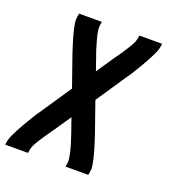

<svg xmlns="http://www.w3.org/2000/svg" viewBox="-144 -628 877 951"><g transform="rotate(20 294.5 -152.5)"><path d="M-11 215 -8 197Q-5 180 3 163.5Q11 147 19 131Q27 115 36.5 99Q46 83 55 67.5Q64 52 73.5 36.5Q83 21 94 6L205 -159L148 -322Q143 -337 138.5 -351.5Q134 -366 129.5 -380.5Q125 -395 121 -409.5Q117 -424 113.5 -439.5Q110 -455 107.5 -470.5Q105 -486 108 -502L111 -520H231L228 -502Q226 -489 228 -476Q230 -463 232.5 -451Q235 -439 238.5 -427Q242 -415 245.5 -403Q249 -391 252.5 -379Q256 -367 261 -355L287 -280L346 -367Q347 -369 348.5 -371Q350 -373 352 -376Q352 -376 352 -376Q352 -376 352 -376Q353 -377 354.5 -379Q356 -381 357 -383H358Q358 -383 358 -383Q358 -383 358 -384Q368 -398 377.5 -412Q387 -426 396 -440.5Q405 -455 414 -470.5Q423 -486 426 -502L429 -520H549L546 -502Q543 -485 535 -468.5Q527 -452 519 -436Q511 -420 501.5 -404Q492 -388 483 -372.5Q474 -357 464.5 -341.5Q455 -326 444 -311L333 -146L390 17Q395 32 399.5 46.5Q404 61 408.5 75.5Q413 90 417 104.5Q421 119 424.5 134.5Q428 150 430.5 165.5Q433 181 430 197L427 215H307L310 197Q312 184 310 171Q308 158 305.5 146Q303 134 299.5 122Q296 110 292.5 98Q289 86 285 74Q281 62 277 50L251 -25L192 62Q190 64 188.5 66Q187 68 186 71Q186 71 186 71Q186 71 186 71Q184 72 183 74Q182 76 181 78H180Q180 78 180 78Q180 78 180 79Q170 93 160.5 107Q151 121 141.5 135.5Q132 150 123.5 165.5Q115 181 112 197L109 215Z"/></g></svg>

Font: Zed Sans Extended
Style: Bold Italic
Weight: 700
Width: 7
Italic angle: -9°
Designer: Belleve Invis
Foundry: Belleve Invis
Version: Version 1.0.0; ttfautohint (v1.8.4)